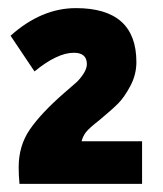

<svg xmlns="http://www.w3.org/2000/svg" viewBox="-20 -745 401 473"><path d="M316 -592Q316 -561 301 -533Q286 -505 271 -490Q256 -475 226 -450Q199 -429 191.5 -419Q184 -409 181 -397H330V-292H28Q26 -313 26 -333Q26 -386 53.5 -426Q81 -466 137 -515Q158 -533 167.5 -541.5Q177 -550 185.5 -563Q194 -576 194 -587Q194 -615 162 -615Q121 -615 65 -569L6 -657Q82 -725 167 -725Q316 -725 316 -592Z"/></svg>

Font: Repo
Style: Bold
Weight: 700
Designer: Stefan Peev
Foundry: Context Ltd
Version: Version 001.000